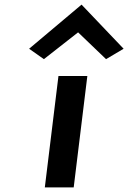

<svg xmlns="http://www.w3.org/2000/svg" viewBox="-20 -811 555 831"><path d="M106 -600 170 -555 318 -671 439 -555 515 -600 333 -791ZM299 0 358 -482H233L174 0Z"/></svg>

Font: Bluebird
Style: ExtObl
Weight: 400
Designer: Jasper
Foundry: Cannot Into Space Fonts
Version: Version 0.98